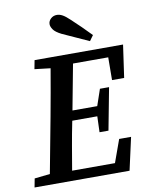

<svg xmlns="http://www.w3.org/2000/svg" viewBox="-95 -947 789 1015"><g transform="rotate(-10 299.5 -439.0)"><path d="M115 -616 124 -663H599L574 -488H509L510 -610H321L275 -366H408L438 -454H487L444 -228H396L399 -313H265L264 -310Q251 -246 240 -182Q229 -118 218 -53H448L492 -175H556L517 0H7L16 -47L99 -56L155 -353Q167 -416 178 -479.5Q189 -543 200 -606ZM451 -740 430 -711Q395 -727 359.5 -743Q324 -759 289 -775Q257 -791 246 -807Q235 -823 235 -836Q235 -853 248.5 -865.5Q262 -878 281 -878Q296 -878 311.5 -869.5Q327 -861 349 -840Q375 -816 400.5 -791Q426 -766 451 -740Z"/></g></svg>

Font: Source Serif Pro SemiBold
Style: Italic
Weight: 600
Italic angle: -12°
Designer: Frank Grießhammer
Foundry: Adobe Systems Incorporated
Version: Version 3.001;hotconv 1.0.111;makeotfexe 2.5.65597